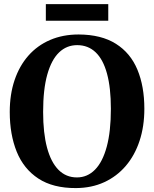

<svg xmlns="http://www.w3.org/2000/svg" viewBox="-20 -924 766 955"><path d="M358 11.5Q244 12 171 -35.8Q98 -83.5 63.2 -169.2Q28.5 -255 28.5 -367Q28.5 -454.5 52.5 -525.5Q76.5 -596.5 121.2 -647.2Q166 -698 229.2 -725.2Q292.5 -752.5 371 -752.5Q484 -752 556.5 -706.2Q629 -660.5 663.5 -577.5Q698 -494.5 698 -383Q698 -295.5 674.2 -223.5Q650.5 -151.5 605.8 -99Q561 -46.5 498.5 -17.8Q436 11 358 11.5ZM362.5 -41.5Q414.5 -41.5 452.5 -80Q490.5 -118.5 511 -194.5Q531.5 -270.5 531.5 -382.5Q531.5 -487.5 512.2 -558Q493 -628.5 455.5 -664Q418 -699.5 364 -699.5Q311.5 -699.5 273.8 -663.2Q236 -627 215.2 -553.2Q194.5 -479.5 194.5 -367.5Q194.5 -262 214 -189.5Q233.5 -117 271 -79.2Q308.5 -41.5 362.5 -41.5ZM518.5 -903.5V-821H208V-903.5Z"/></svg>

Font: Merriweather 48pt
Style: Bold
Weight: 700
Version: Version 2.100